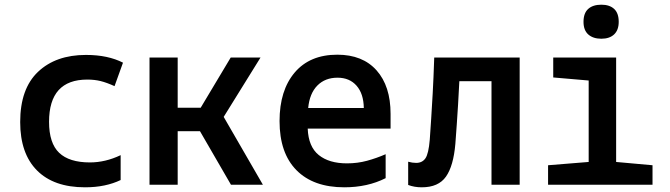

<svg xmlns="http://www.w3.org/2000/svg" viewBox="-20 -787 2855 818"><path d="M342 11Q209 11 137.5 -61Q66 -133 66 -267Q66 -409 142 -481Q218 -553 346 -553Q394 -553 433.5 -544.5Q473 -536 504 -520L468 -420Q435 -435 409 -441.5Q383 -448 352 -448Q189 -448 189 -268Q189 -177 232 -136Q275 -95 363 -95Q429 -95 494 -126V-20Q463 -5 425 3Q387 11 342 11Z M617 0V-542H737V-328H835L963 -542H1090L933 -289L1100 0H964L832 -228H737V0Z M1447 11Q1315 11 1243 -62Q1171 -135 1171 -271Q1171 -402 1235.5 -478Q1300 -554 1417 -554Q1525 -554 1584.5 -487Q1644 -420 1644 -302V-239H1291Q1294 -162 1338 -126.5Q1382 -91 1458 -91Q1503 -91 1543.5 -102Q1584 -113 1623 -130V-28Q1546 11 1447 11ZM1293 -327H1530Q1529 -388 1499 -422Q1469 -456 1418 -456Q1365 -456 1332 -422.5Q1299 -389 1293 -327Z M1777 11Q1745 11 1719 1V-98Q1737 -93 1753 -93Q1779 -93 1792.5 -112.5Q1806 -132 1811 -192Q1814 -235 1817 -281Q1820 -327 1823.5 -389.5Q1827 -452 1830 -542H2194V0H2074V-441H1937Q1934 -385 1931.5 -340.5Q1929 -296 1926 -256Q1923 -216 1920 -174Q1912 -80 1880 -34.5Q1848 11 1777 11Z M2542 -622Q2507 -622 2486.5 -640Q2466 -658 2466 -694Q2466 -731 2486 -749Q2506 -767 2542 -767Q2577 -767 2596.5 -749Q2616 -731 2616 -694Q2616 -659 2596.5 -640.5Q2577 -622 2542 -622ZM2315 0V-83L2488 -97V-444L2337 -457V-542H2605V-97L2760 -83V0Z"/></svg>

Font: Noto Sans Mono SemiCondensed SemiBold
Style: Regular
Weight: 600
Width: 4
Designer: Monotype Design Team
Foundry: Monotype Imaging Inc.
Version: Version 2.014; ttfautohint (v1.8.4.7-5d5b)